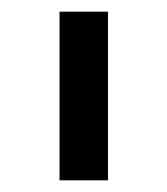

<svg xmlns="http://www.w3.org/2000/svg" viewBox="-20 -760 287 329"><path d="M82 -451V-740H165V-451Z"/></svg>

Font: IBM Plex Sans Thai Looped Text
Style: Regular
Weight: 450
Designer: Mike Abbink, Paul van der Laan, Pieter van Rosmalen, Ben Mitchell, Mark Frömberg
Foundry: Bold Monday
Version: Version 1.1